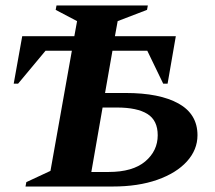

<svg xmlns="http://www.w3.org/2000/svg" viewBox="-20 -680 784 700"><path d="M146 -495 46 -375H30L61 -548H251L261 -603L183 -644L186 -660H519L516 -644L409 -603L399 -548H621L591 -375H575L517 -495H390L363 -341H438Q562 -341 631 -302.5Q700 -264 700 -187Q700 -134 661.5 -91.5Q623 -49 553.5 -24.5Q484 0 391 0H73L76 -16L164 -57L242 -495ZM313 -53H376Q464 -53 509.5 -91.5Q555 -130 555 -187Q555 -241 517.5 -264.5Q480 -288 406 -288H354Z"/></svg>

Font: Spectral SC
Style: Bold Italic
Weight: 700
Italic angle: -10°
Designer: Jean-Baptiste Levee
Foundry: Production Type
Version: Version 2.001